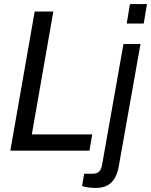

<svg xmlns="http://www.w3.org/2000/svg" viewBox="-20 -743 745 947"><path d="M31 0 151 -686H243L137 -80H435L421 0ZM605 -627 621 -723H705L689 -627ZM452 184Q442 184 428.5 183Q415 182 403.5 179.5Q392 177 385 174L395 114H435Q458 114 469 103Q480 92 484 67L589 -526H673L566 76Q561 107 548 132Q535 157 511.5 170.5Q488 184 452 184Z"/></svg>

Font: Archivo SemiCondensed
Style: Italic
Weight: 400
Width: 4
Italic angle: -10°
Designer: Hector Gatti
Foundry: Omnibus-Type
Version: Version 2.001